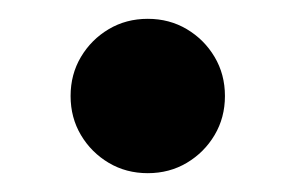

<svg xmlns="http://www.w3.org/2000/svg" viewBox="-20 -471 314 204"><path d="M137 -287Q114 -287 95.5 -298Q77 -309 66 -327.5Q55 -346 55 -369Q55 -392 66 -410.5Q77 -429 95.5 -440Q114 -451 137 -451Q160 -451 178.5 -440Q197 -429 208 -410.5Q219 -392 219 -369Q219 -346 208 -327.5Q197 -309 178.5 -298Q160 -287 137 -287Z"/></svg>

Font: Unbounded
Style: Regular
Weight: 400
Designer: Luke Prowse, Jean-Baptiste Morizot, Fátima Lázaro, Florian Runge
Foundry: NaN
Version: Version 1.701;gftools[0.9.28.dev5+ged2979d]